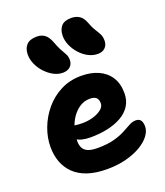

<svg xmlns="http://www.w3.org/2000/svg" viewBox="-152 -938 904 1051"><g transform="rotate(-20 300.0 -412.5)"><path d="M291.4 10Q225.6 10 177.9 -6Q130.2 -22 99.6 -52Q69 -82 54.2 -122Q39.4 -162 39.4 -210Q39.4 -264 59.8 -318.5Q80.2 -373 118.2 -418.5Q156.2 -464 209.7 -491.5Q263.2 -519 329.4 -519Q386.2 -519 429.1 -499.8Q472 -480.6 496.4 -442.9Q520.8 -405.2 520.8 -349Q520.8 -306.6 500.7 -275.5Q480.6 -244.4 445.2 -224.4Q409.8 -204.4 363.7 -194.5Q317.6 -184.6 264.8 -184.6Q210.8 -184.6 181.9 -204.4Q153 -224.2 153 -250.2Q153 -264.4 159.7 -271.5Q166.4 -278.6 182 -278.6Q193 -278.6 208 -275.8Q223 -273 248.8 -273Q282.2 -273 311.9 -281.8Q341.6 -290.6 360.9 -306.1Q380.2 -321.6 380.2 -341Q380.2 -363 368.9 -374Q357.6 -385 331.2 -385Q299.8 -385 273.7 -368.5Q247.6 -352 228.2 -324.4Q208.8 -296.8 198.4 -261.8Q188 -226.8 188 -189.8Q188 -166.6 196.6 -150Q205.2 -133.4 225.5 -125Q245.8 -116.6 280.4 -116.6Q338.2 -116.6 377.3 -127.3Q416.4 -138 442.7 -152.2Q469 -166.4 488.5 -177.1Q508 -187.8 526.6 -187.8Q546.4 -187.8 555.6 -175.6Q564.8 -163.4 564.8 -138.8Q564.8 -112.8 544.9 -86.1Q525 -59.4 488.8 -38Q452.6 -16.6 402.4 -3.3Q352.2 10 291.4 10ZM458.2 -600.2Q430.2 -600.2 403.6 -614Q377 -627.8 355.9 -651.1Q334.8 -674.4 322.5 -702.4Q310.2 -730.4 310.2 -757.8Q310.2 -793.4 328.4 -814.4Q346.6 -835.4 386.4 -835.4Q413.6 -835.4 434 -822.5Q454.4 -809.6 466.8 -775.8Q475.4 -752 484.2 -736.9Q493 -721.8 500.4 -710.2Q507.8 -698.6 512.4 -686.7Q517 -674.8 517 -657.2Q517 -631.4 501.2 -615.8Q485.4 -600.2 458.2 -600.2ZM242.6 -568.8Q215.4 -568.8 189.2 -583Q163 -597.2 141.5 -620.5Q120 -643.8 107.7 -671.8Q95.4 -699.8 95.4 -727.2Q95.4 -762 114.4 -783Q133.4 -804 175.6 -804Q202 -804 221.2 -789.9Q240.4 -775.8 253.6 -739.6Q263 -714.2 271.4 -697.9Q279.8 -681.6 286.8 -670Q293.8 -658.4 298 -648.1Q302.2 -637.8 302.2 -623.4Q302.2 -598.4 286.4 -583.6Q270.6 -568.8 242.6 -568.8Z"/></g></svg>

Font: Shantell Sans Light
Style: Regular
Weight: 300
Designer: Stephen Nixon, Anya Danilova, Shantell Martin
Foundry: Arrow Type
Version: Version 1.011;[c5ecc13dd]